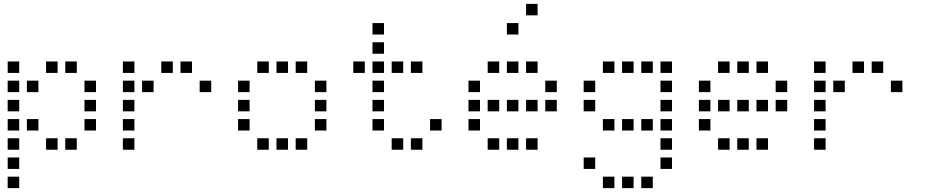

<svg xmlns="http://www.w3.org/2000/svg" viewBox="-20 -800 4840 1000"><path d="M21 -480Q20 -480 20 -480Q20 -480 20 -479V-421Q20 -420 20 -420Q20 -420 21 -420H79Q80 -420 80 -420Q80 -420 80 -421V-479Q80 -480 80 -480Q80 -480 79 -480ZM221 -480Q220 -480 220 -480Q220 -480 220 -479V-421Q220 -420 220 -420Q220 -420 221 -420H279Q280 -420 280 -420Q280 -420 280 -421V-479Q280 -480 280 -480Q280 -480 279 -480ZM321 -480Q320 -480 320 -480Q320 -480 320 -479V-421Q320 -420 320 -420Q320 -420 321 -420H379Q380 -420 380 -420Q380 -420 380 -421V-479Q380 -480 380 -480Q380 -480 379 -480ZM21 -380Q20 -380 20 -380Q20 -380 20 -379V-321Q20 -320 20 -320Q20 -320 21 -320H79Q80 -320 80 -320Q80 -320 80 -321V-379Q80 -380 80 -380Q80 -380 79 -380ZM121 -380Q120 -380 120 -380Q120 -380 120 -379V-321Q120 -320 120 -320Q120 -320 121 -320H179Q180 -320 180 -320Q180 -320 180 -321V-379Q180 -380 180 -380Q180 -380 179 -380ZM421 -380Q420 -380 420 -380Q420 -380 420 -379V-321Q420 -320 420 -320Q420 -320 421 -320H479Q480 -320 480 -320Q480 -320 480 -321V-379Q480 -380 480 -380Q480 -380 479 -380ZM21 -280Q20 -280 20 -280Q20 -280 20 -279V-221Q20 -220 20 -220Q20 -220 21 -220H79Q80 -220 80 -220Q80 -220 80 -221V-279Q80 -280 80 -280Q80 -280 79 -280ZM421 -280Q420 -280 420 -280Q420 -280 420 -279V-221Q420 -220 420 -220Q420 -220 421 -220H479Q480 -220 480 -220Q480 -220 480 -221V-279Q480 -280 480 -280Q480 -280 479 -280ZM21 -180Q20 -180 20 -180Q20 -180 20 -179V-121Q20 -120 20 -120Q20 -120 21 -120H79Q80 -120 80 -120Q80 -120 80 -121V-179Q80 -180 80 -180Q80 -180 79 -180ZM121 -180Q120 -180 120 -180Q120 -180 120 -179V-121Q120 -120 120 -120Q120 -120 121 -120H179Q180 -120 180 -120Q180 -120 180 -121V-179Q180 -180 180 -180Q180 -180 179 -180ZM421 -180Q420 -180 420 -180Q420 -180 420 -179V-121Q420 -120 420 -120Q420 -120 421 -120H479Q480 -120 480 -120Q480 -120 480 -121V-179Q480 -180 480 -180Q480 -180 479 -180ZM21 -80Q20 -80 20 -80Q20 -80 20 -79V-21Q20 -20 20 -20Q20 -20 21 -20H79Q80 -20 80 -20Q80 -20 80 -21V-79Q80 -80 80 -80Q80 -80 79 -80ZM221 -80Q220 -80 220 -80Q220 -80 220 -79V-21Q220 -20 220 -20Q220 -20 221 -20H279Q280 -20 280 -20Q280 -20 280 -21V-79Q280 -80 280 -80Q280 -80 279 -80ZM321 -80Q320 -80 320 -80Q320 -80 320 -79V-21Q320 -20 320 -20Q320 -20 321 -20H379Q380 -20 380 -20Q380 -20 380 -21V-79Q380 -80 380 -80Q380 -80 379 -80ZM21 20Q20 20 20 20Q20 20 20 21V79Q20 80 20 80Q20 80 21 80H79Q80 80 80 80Q80 80 80 79V21Q80 20 80 20Q80 20 79 20ZM21 120Q20 120 20 120Q20 120 20 121V179Q20 180 20 180Q20 180 21 180H79Q80 180 80 180Q80 180 80 179V121Q80 120 80 120Q80 120 79 120Z M621 -480Q620 -480 620 -480Q620 -480 620 -479V-421Q620 -420 620 -420Q620 -420 621 -420H679Q680 -420 680 -420Q680 -420 680 -421V-479Q680 -480 680 -480Q680 -480 679 -480ZM821 -480Q820 -480 820 -480Q820 -480 820 -479V-421Q820 -420 820 -420Q820 -420 821 -420H879Q880 -420 880 -420Q880 -420 880 -421V-479Q880 -480 880 -480Q880 -480 879 -480ZM921 -480Q920 -480 920 -480Q920 -480 920 -479V-421Q920 -420 920 -420Q920 -420 921 -420H979Q980 -420 980 -420Q980 -420 980 -421V-479Q980 -480 980 -480Q980 -480 979 -480ZM621 -380Q620 -380 620 -380Q620 -380 620 -379V-321Q620 -320 620 -320Q620 -320 621 -320H679Q680 -320 680 -320Q680 -320 680 -321V-379Q680 -380 680 -380Q680 -380 679 -380ZM721 -380Q720 -380 720 -380Q720 -380 720 -379V-321Q720 -320 720 -320Q720 -320 721 -320H779Q780 -320 780 -320Q780 -320 780 -321V-379Q780 -380 780 -380Q780 -380 779 -380ZM1021 -380Q1020 -380 1020 -380Q1020 -380 1020 -379V-321Q1020 -320 1020 -320Q1020 -320 1021 -320H1079Q1080 -320 1080 -320Q1080 -320 1080 -321V-379Q1080 -380 1080 -380Q1080 -380 1079 -380ZM621 -280Q620 -280 620 -280Q620 -280 620 -279V-221Q620 -220 620 -220Q620 -220 621 -220H679Q680 -220 680 -220Q680 -220 680 -221V-279Q680 -280 680 -280Q680 -280 679 -280ZM621 -180Q620 -180 620 -180Q620 -180 620 -179V-121Q620 -120 620 -120Q620 -120 621 -120H679Q680 -120 680 -120Q680 -120 680 -121V-179Q680 -180 680 -180Q680 -180 679 -180ZM621 -80Q620 -80 620 -80Q620 -80 620 -79V-21Q620 -20 620 -20Q620 -20 621 -20H679Q680 -20 680 -20Q680 -20 680 -21V-79Q680 -80 680 -80Q680 -80 679 -80Z M1321 -480Q1320 -480 1320 -480Q1320 -480 1320 -479V-421Q1320 -420 1320 -420Q1320 -420 1321 -420H1379Q1380 -420 1380 -420Q1380 -420 1380 -421V-479Q1380 -480 1380 -480Q1380 -480 1379 -480ZM1421 -480Q1420 -480 1420 -480Q1420 -480 1420 -479V-421Q1420 -420 1420 -420Q1420 -420 1421 -420H1479Q1480 -420 1480 -420Q1480 -420 1480 -421V-479Q1480 -480 1480 -480Q1480 -480 1479 -480ZM1521 -480Q1520 -480 1520 -480Q1520 -480 1520 -479V-421Q1520 -420 1520 -420Q1520 -420 1521 -420H1579Q1580 -420 1580 -420Q1580 -420 1580 -421V-479Q1580 -480 1580 -480Q1580 -480 1579 -480ZM1221 -380Q1220 -380 1220 -380Q1220 -380 1220 -379V-321Q1220 -320 1220 -320Q1220 -320 1221 -320H1279Q1280 -320 1280 -320Q1280 -320 1280 -321V-379Q1280 -380 1280 -380Q1280 -380 1279 -380ZM1621 -380Q1620 -380 1620 -380Q1620 -380 1620 -379V-321Q1620 -320 1620 -320Q1620 -320 1621 -320H1679Q1680 -320 1680 -320Q1680 -320 1680 -321V-379Q1680 -380 1680 -380Q1680 -380 1679 -380ZM1221 -280Q1220 -280 1220 -280Q1220 -280 1220 -279V-221Q1220 -220 1220 -220Q1220 -220 1221 -220H1279Q1280 -220 1280 -220Q1280 -220 1280 -221V-279Q1280 -280 1280 -280Q1280 -280 1279 -280ZM1621 -280Q1620 -280 1620 -280Q1620 -280 1620 -279V-221Q1620 -220 1620 -220Q1620 -220 1621 -220H1679Q1680 -220 1680 -220Q1680 -220 1680 -221V-279Q1680 -280 1680 -280Q1680 -280 1679 -280ZM1221 -180Q1220 -180 1220 -180Q1220 -180 1220 -179V-121Q1220 -120 1220 -120Q1220 -120 1221 -120H1279Q1280 -120 1280 -120Q1280 -120 1280 -121V-179Q1280 -180 1280 -180Q1280 -180 1279 -180ZM1621 -180Q1620 -180 1620 -180Q1620 -180 1620 -179V-121Q1620 -120 1620 -120Q1620 -120 1621 -120H1679Q1680 -120 1680 -120Q1680 -120 1680 -121V-179Q1680 -180 1680 -180Q1680 -180 1679 -180ZM1321 -80Q1320 -80 1320 -80Q1320 -80 1320 -79V-21Q1320 -20 1320 -20Q1320 -20 1321 -20H1379Q1380 -20 1380 -20Q1380 -20 1380 -21V-79Q1380 -80 1380 -80Q1380 -80 1379 -80ZM1421 -80Q1420 -80 1420 -80Q1420 -80 1420 -79V-21Q1420 -20 1420 -20Q1420 -20 1421 -20H1479Q1480 -20 1480 -20Q1480 -20 1480 -21V-79Q1480 -80 1480 -80Q1480 -80 1479 -80ZM1521 -80Q1520 -80 1520 -80Q1520 -80 1520 -79V-21Q1520 -20 1520 -20Q1520 -20 1521 -20H1579Q1580 -20 1580 -20Q1580 -20 1580 -21V-79Q1580 -80 1580 -80Q1580 -80 1579 -80Z M1921 -680Q1920 -680 1920 -680Q1920 -680 1920 -679V-621Q1920 -620 1920 -620Q1920 -620 1921 -620H1979Q1980 -620 1980 -620Q1980 -620 1980 -621V-679Q1980 -680 1980 -680Q1980 -680 1979 -680ZM1921 -580Q1920 -580 1920 -580Q1920 -580 1920 -579V-521Q1920 -520 1920 -520Q1920 -520 1921 -520H1979Q1980 -520 1980 -520Q1980 -520 1980 -521V-579Q1980 -580 1980 -580Q1980 -580 1979 -580ZM1821 -480Q1820 -480 1820 -480Q1820 -480 1820 -479V-421Q1820 -420 1820 -420Q1820 -420 1821 -420H1879Q1880 -420 1880 -420Q1880 -420 1880 -421V-479Q1880 -480 1880 -480Q1880 -480 1879 -480ZM1921 -480Q1920 -480 1920 -480Q1920 -480 1920 -479V-421Q1920 -420 1920 -420Q1920 -420 1921 -420H1979Q1980 -420 1980 -420Q1980 -420 1980 -421V-479Q1980 -480 1980 -480Q1980 -480 1979 -480ZM2021 -480Q2020 -480 2020 -480Q2020 -480 2020 -479V-421Q2020 -420 2020 -420Q2020 -420 2021 -420H2079Q2080 -420 2080 -420Q2080 -420 2080 -421V-479Q2080 -480 2080 -480Q2080 -480 2079 -480ZM2121 -480Q2120 -480 2120 -480Q2120 -480 2120 -479V-421Q2120 -420 2120 -420Q2120 -420 2121 -420H2179Q2180 -420 2180 -420Q2180 -420 2180 -421V-479Q2180 -480 2180 -480Q2180 -480 2179 -480ZM1921 -380Q1920 -380 1920 -380Q1920 -380 1920 -379V-321Q1920 -320 1920 -320Q1920 -320 1921 -320H1979Q1980 -320 1980 -320Q1980 -320 1980 -321V-379Q1980 -380 1980 -380Q1980 -380 1979 -380ZM1921 -280Q1920 -280 1920 -280Q1920 -280 1920 -279V-221Q1920 -220 1920 -220Q1920 -220 1921 -220H1979Q1980 -220 1980 -220Q1980 -220 1980 -221V-279Q1980 -280 1980 -280Q1980 -280 1979 -280ZM1921 -180Q1920 -180 1920 -180Q1920 -180 1920 -179V-121Q1920 -120 1920 -120Q1920 -120 1921 -120H1979Q1980 -120 1980 -120Q1980 -120 1980 -121V-179Q1980 -180 1980 -180Q1980 -180 1979 -180ZM2221 -180Q2220 -180 2220 -180Q2220 -180 2220 -179V-121Q2220 -120 2220 -120Q2220 -120 2221 -120H2279Q2280 -120 2280 -120Q2280 -120 2280 -121V-179Q2280 -180 2280 -180Q2280 -180 2279 -180ZM2021 -80Q2020 -80 2020 -80Q2020 -80 2020 -79V-21Q2020 -20 2020 -20Q2020 -20 2021 -20H2079Q2080 -20 2080 -20Q2080 -20 2080 -21V-79Q2080 -80 2080 -80Q2080 -80 2079 -80ZM2121 -80Q2120 -80 2120 -80Q2120 -80 2120 -79V-21Q2120 -20 2120 -20Q2120 -20 2121 -20H2179Q2180 -20 2180 -20Q2180 -20 2180 -21V-79Q2180 -80 2180 -80Q2180 -80 2179 -80Z M2721 -780Q2720 -780 2720 -780Q2720 -780 2720 -779V-721Q2720 -720 2720 -720Q2720 -720 2721 -720H2779Q2780 -720 2780 -720Q2780 -720 2780 -721V-779Q2780 -780 2780 -780Q2780 -780 2779 -780ZM2621 -680Q2620 -680 2620 -680Q2620 -680 2620 -679V-621Q2620 -620 2620 -620Q2620 -620 2621 -620H2679Q2680 -620 2680 -620Q2680 -620 2680 -621V-679Q2680 -680 2680 -680Q2680 -680 2679 -680ZM2521 -480Q2520 -480 2520 -480Q2520 -480 2520 -479V-421Q2520 -420 2520 -420Q2520 -420 2521 -420H2579Q2580 -420 2580 -420Q2580 -420 2580 -421V-479Q2580 -480 2580 -480Q2580 -480 2579 -480ZM2621 -480Q2620 -480 2620 -480Q2620 -480 2620 -479V-421Q2620 -420 2620 -420Q2620 -420 2621 -420H2679Q2680 -420 2680 -420Q2680 -420 2680 -421V-479Q2680 -480 2680 -480Q2680 -480 2679 -480ZM2721 -480Q2720 -480 2720 -480Q2720 -480 2720 -479V-421Q2720 -420 2720 -420Q2720 -420 2721 -420H2779Q2780 -420 2780 -420Q2780 -420 2780 -421V-479Q2780 -480 2780 -480Q2780 -480 2779 -480ZM2421 -380Q2420 -380 2420 -380Q2420 -380 2420 -379V-321Q2420 -320 2420 -320Q2420 -320 2421 -320H2479Q2480 -320 2480 -320Q2480 -320 2480 -321V-379Q2480 -380 2480 -380Q2480 -380 2479 -380ZM2821 -380Q2820 -380 2820 -380Q2820 -380 2820 -379V-321Q2820 -320 2820 -320Q2820 -320 2821 -320H2879Q2880 -320 2880 -320Q2880 -320 2880 -321V-379Q2880 -380 2880 -380Q2880 -380 2879 -380ZM2421 -280Q2420 -280 2420 -280Q2420 -280 2420 -279V-221Q2420 -220 2420 -220Q2420 -220 2421 -220H2479Q2480 -220 2480 -220Q2480 -220 2480 -221V-279Q2480 -280 2480 -280Q2480 -280 2479 -280ZM2521 -280Q2520 -280 2520 -280Q2520 -280 2520 -279V-221Q2520 -220 2520 -220Q2520 -220 2521 -220H2579Q2580 -220 2580 -220Q2580 -220 2580 -221V-279Q2580 -280 2580 -280Q2580 -280 2579 -280ZM2621 -280Q2620 -280 2620 -280Q2620 -280 2620 -279V-221Q2620 -220 2620 -220Q2620 -220 2621 -220H2679Q2680 -220 2680 -220Q2680 -220 2680 -221V-279Q2680 -280 2680 -280Q2680 -280 2679 -280ZM2721 -280Q2720 -280 2720 -280Q2720 -280 2720 -279V-221Q2720 -220 2720 -220Q2720 -220 2721 -220H2779Q2780 -220 2780 -220Q2780 -220 2780 -221V-279Q2780 -280 2780 -280Q2780 -280 2779 -280ZM2821 -280Q2820 -280 2820 -280Q2820 -280 2820 -279V-221Q2820 -220 2820 -220Q2820 -220 2821 -220H2879Q2880 -220 2880 -220Q2880 -220 2880 -221V-279Q2880 -280 2880 -280Q2880 -280 2879 -280ZM2421 -180Q2420 -180 2420 -180Q2420 -180 2420 -179V-121Q2420 -120 2420 -120Q2420 -120 2421 -120H2479Q2480 -120 2480 -120Q2480 -120 2480 -121V-179Q2480 -180 2480 -180Q2480 -180 2479 -180ZM2521 -80Q2520 -80 2520 -80Q2520 -80 2520 -79V-21Q2520 -20 2520 -20Q2520 -20 2521 -20H2579Q2580 -20 2580 -20Q2580 -20 2580 -21V-79Q2580 -80 2580 -80Q2580 -80 2579 -80ZM2621 -80Q2620 -80 2620 -80Q2620 -80 2620 -79V-21Q2620 -20 2620 -20Q2620 -20 2621 -20H2679Q2680 -20 2680 -20Q2680 -20 2680 -21V-79Q2680 -80 2680 -80Q2680 -80 2679 -80ZM2721 -80Q2720 -80 2720 -80Q2720 -80 2720 -79V-21Q2720 -20 2720 -20Q2720 -20 2721 -20H2779Q2780 -20 2780 -20Q2780 -20 2780 -21V-79Q2780 -80 2780 -80Q2780 -80 2779 -80Z M3121 -480Q3120 -480 3120 -480Q3120 -480 3120 -479V-421Q3120 -420 3120 -420Q3120 -420 3121 -420H3179Q3180 -420 3180 -420Q3180 -420 3180 -421V-479Q3180 -480 3180 -480Q3180 -480 3179 -480ZM3221 -480Q3220 -480 3220 -480Q3220 -480 3220 -479V-421Q3220 -420 3220 -420Q3220 -420 3221 -420H3279Q3280 -420 3280 -420Q3280 -420 3280 -421V-479Q3280 -480 3280 -480Q3280 -480 3279 -480ZM3321 -480Q3320 -480 3320 -480Q3320 -480 3320 -479V-421Q3320 -420 3320 -420Q3320 -420 3321 -420H3379Q3380 -420 3380 -420Q3380 -420 3380 -421V-479Q3380 -480 3380 -480Q3380 -480 3379 -480ZM3421 -480Q3420 -480 3420 -480Q3420 -480 3420 -479V-421Q3420 -420 3420 -420Q3420 -420 3421 -420H3479Q3480 -420 3480 -420Q3480 -420 3480 -421V-479Q3480 -480 3480 -480Q3480 -480 3479 -480ZM3021 -380Q3020 -380 3020 -380Q3020 -380 3020 -379V-321Q3020 -320 3020 -320Q3020 -320 3021 -320H3079Q3080 -320 3080 -320Q3080 -320 3080 -321V-379Q3080 -380 3080 -380Q3080 -380 3079 -380ZM3421 -380Q3420 -380 3420 -380Q3420 -380 3420 -379V-321Q3420 -320 3420 -320Q3420 -320 3421 -320H3479Q3480 -320 3480 -320Q3480 -320 3480 -321V-379Q3480 -380 3480 -380Q3480 -380 3479 -380ZM3021 -280Q3020 -280 3020 -280Q3020 -280 3020 -279V-221Q3020 -220 3020 -220Q3020 -220 3021 -220H3079Q3080 -220 3080 -220Q3080 -220 3080 -221V-279Q3080 -280 3080 -280Q3080 -280 3079 -280ZM3421 -280Q3420 -280 3420 -280Q3420 -280 3420 -279V-221Q3420 -220 3420 -220Q3420 -220 3421 -220H3479Q3480 -220 3480 -220Q3480 -220 3480 -221V-279Q3480 -280 3480 -280Q3480 -280 3479 -280ZM3121 -180Q3120 -180 3120 -180Q3120 -180 3120 -179V-121Q3120 -120 3120 -120Q3120 -120 3121 -120H3179Q3180 -120 3180 -120Q3180 -120 3180 -121V-179Q3180 -180 3180 -180Q3180 -180 3179 -180ZM3221 -180Q3220 -180 3220 -180Q3220 -180 3220 -179V-121Q3220 -120 3220 -120Q3220 -120 3221 -120H3279Q3280 -120 3280 -120Q3280 -120 3280 -121V-179Q3280 -180 3280 -180Q3280 -180 3279 -180ZM3321 -180Q3320 -180 3320 -180Q3320 -180 3320 -179V-121Q3320 -120 3320 -120Q3320 -120 3321 -120H3379Q3380 -120 3380 -120Q3380 -120 3380 -121V-179Q3380 -180 3380 -180Q3380 -180 3379 -180ZM3421 -180Q3420 -180 3420 -180Q3420 -180 3420 -179V-121Q3420 -120 3420 -120Q3420 -120 3421 -120H3479Q3480 -120 3480 -120Q3480 -120 3480 -121V-179Q3480 -180 3480 -180Q3480 -180 3479 -180ZM3421 -80Q3420 -80 3420 -80Q3420 -80 3420 -79V-21Q3420 -20 3420 -20Q3420 -20 3421 -20H3479Q3480 -20 3480 -20Q3480 -20 3480 -21V-79Q3480 -80 3480 -80Q3480 -80 3479 -80ZM3021 20Q3020 20 3020 20Q3020 20 3020 21V79Q3020 80 3020 80Q3020 80 3021 80H3079Q3080 80 3080 80Q3080 80 3080 79V21Q3080 20 3080 20Q3080 20 3079 20ZM3421 20Q3420 20 3420 20Q3420 20 3420 21V79Q3420 80 3420 80Q3420 80 3421 80H3479Q3480 80 3480 80Q3480 80 3480 79V21Q3480 20 3480 20Q3480 20 3479 20ZM3121 120Q3120 120 3120 120Q3120 120 3120 121V179Q3120 180 3120 180Q3120 180 3121 180H3179Q3180 180 3180 180Q3180 180 3180 179V121Q3180 120 3180 120Q3180 120 3179 120ZM3221 120Q3220 120 3220 120Q3220 120 3220 121V179Q3220 180 3220 180Q3220 180 3221 180H3279Q3280 180 3280 180Q3280 180 3280 179V121Q3280 120 3280 120Q3280 120 3279 120ZM3321 120Q3320 120 3320 120Q3320 120 3320 121V179Q3320 180 3320 180Q3320 180 3321 180H3379Q3380 180 3380 180Q3380 180 3380 179V121Q3380 120 3380 120Q3380 120 3379 120Z M3721 -480Q3720 -480 3720 -480Q3720 -480 3720 -479V-421Q3720 -420 3720 -420Q3720 -420 3721 -420H3779Q3780 -420 3780 -420Q3780 -420 3780 -421V-479Q3780 -480 3780 -480Q3780 -480 3779 -480ZM3821 -480Q3820 -480 3820 -480Q3820 -480 3820 -479V-421Q3820 -420 3820 -420Q3820 -420 3821 -420H3879Q3880 -420 3880 -420Q3880 -420 3880 -421V-479Q3880 -480 3880 -480Q3880 -480 3879 -480ZM3921 -480Q3920 -480 3920 -480Q3920 -480 3920 -479V-421Q3920 -420 3920 -420Q3920 -420 3921 -420H3979Q3980 -420 3980 -420Q3980 -420 3980 -421V-479Q3980 -480 3980 -480Q3980 -480 3979 -480ZM3621 -380Q3620 -380 3620 -380Q3620 -380 3620 -379V-321Q3620 -320 3620 -320Q3620 -320 3621 -320H3679Q3680 -320 3680 -320Q3680 -320 3680 -321V-379Q3680 -380 3680 -380Q3680 -380 3679 -380ZM4021 -380Q4020 -380 4020 -380Q4020 -380 4020 -379V-321Q4020 -320 4020 -320Q4020 -320 4021 -320H4079Q4080 -320 4080 -320Q4080 -320 4080 -321V-379Q4080 -380 4080 -380Q4080 -380 4079 -380ZM3621 -280Q3620 -280 3620 -280Q3620 -280 3620 -279V-221Q3620 -220 3620 -220Q3620 -220 3621 -220H3679Q3680 -220 3680 -220Q3680 -220 3680 -221V-279Q3680 -280 3680 -280Q3680 -280 3679 -280ZM3721 -280Q3720 -280 3720 -280Q3720 -280 3720 -279V-221Q3720 -220 3720 -220Q3720 -220 3721 -220H3779Q3780 -220 3780 -220Q3780 -220 3780 -221V-279Q3780 -280 3780 -280Q3780 -280 3779 -280ZM3821 -280Q3820 -280 3820 -280Q3820 -280 3820 -279V-221Q3820 -220 3820 -220Q3820 -220 3821 -220H3879Q3880 -220 3880 -220Q3880 -220 3880 -221V-279Q3880 -280 3880 -280Q3880 -280 3879 -280ZM3921 -280Q3920 -280 3920 -280Q3920 -280 3920 -279V-221Q3920 -220 3920 -220Q3920 -220 3921 -220H3979Q3980 -220 3980 -220Q3980 -220 3980 -221V-279Q3980 -280 3980 -280Q3980 -280 3979 -280ZM4021 -280Q4020 -280 4020 -280Q4020 -280 4020 -279V-221Q4020 -220 4020 -220Q4020 -220 4021 -220H4079Q4080 -220 4080 -220Q4080 -220 4080 -221V-279Q4080 -280 4080 -280Q4080 -280 4079 -280ZM3621 -180Q3620 -180 3620 -180Q3620 -180 3620 -179V-121Q3620 -120 3620 -120Q3620 -120 3621 -120H3679Q3680 -120 3680 -120Q3680 -120 3680 -121V-179Q3680 -180 3680 -180Q3680 -180 3679 -180ZM3721 -80Q3720 -80 3720 -80Q3720 -80 3720 -79V-21Q3720 -20 3720 -20Q3720 -20 3721 -20H3779Q3780 -20 3780 -20Q3780 -20 3780 -21V-79Q3780 -80 3780 -80Q3780 -80 3779 -80ZM3821 -80Q3820 -80 3820 -80Q3820 -80 3820 -79V-21Q3820 -20 3820 -20Q3820 -20 3821 -20H3879Q3880 -20 3880 -20Q3880 -20 3880 -21V-79Q3880 -80 3880 -80Q3880 -80 3879 -80ZM3921 -80Q3920 -80 3920 -80Q3920 -80 3920 -79V-21Q3920 -20 3920 -20Q3920 -20 3921 -20H3979Q3980 -20 3980 -20Q3980 -20 3980 -21V-79Q3980 -80 3980 -80Q3980 -80 3979 -80Z M4221 -480Q4220 -480 4220 -480Q4220 -480 4220 -479V-421Q4220 -420 4220 -420Q4220 -420 4221 -420H4279Q4280 -420 4280 -420Q4280 -420 4280 -421V-479Q4280 -480 4280 -480Q4280 -480 4279 -480ZM4421 -480Q4420 -480 4420 -480Q4420 -480 4420 -479V-421Q4420 -420 4420 -420Q4420 -420 4421 -420H4479Q4480 -420 4480 -420Q4480 -420 4480 -421V-479Q4480 -480 4480 -480Q4480 -480 4479 -480ZM4521 -480Q4520 -480 4520 -480Q4520 -480 4520 -479V-421Q4520 -420 4520 -420Q4520 -420 4521 -420H4579Q4580 -420 4580 -420Q4580 -420 4580 -421V-479Q4580 -480 4580 -480Q4580 -480 4579 -480ZM4221 -380Q4220 -380 4220 -380Q4220 -380 4220 -379V-321Q4220 -320 4220 -320Q4220 -320 4221 -320H4279Q4280 -320 4280 -320Q4280 -320 4280 -321V-379Q4280 -380 4280 -380Q4280 -380 4279 -380ZM4321 -380Q4320 -380 4320 -380Q4320 -380 4320 -379V-321Q4320 -320 4320 -320Q4320 -320 4321 -320H4379Q4380 -320 4380 -320Q4380 -320 4380 -321V-379Q4380 -380 4380 -380Q4380 -380 4379 -380ZM4621 -380Q4620 -380 4620 -380Q4620 -380 4620 -379V-321Q4620 -320 4620 -320Q4620 -320 4621 -320H4679Q4680 -320 4680 -320Q4680 -320 4680 -321V-379Q4680 -380 4680 -380Q4680 -380 4679 -380ZM4221 -280Q4220 -280 4220 -280Q4220 -280 4220 -279V-221Q4220 -220 4220 -220Q4220 -220 4221 -220H4279Q4280 -220 4280 -220Q4280 -220 4280 -221V-279Q4280 -280 4280 -280Q4280 -280 4279 -280ZM4221 -180Q4220 -180 4220 -180Q4220 -180 4220 -179V-121Q4220 -120 4220 -120Q4220 -120 4221 -120H4279Q4280 -120 4280 -120Q4280 -120 4280 -121V-179Q4280 -180 4280 -180Q4280 -180 4279 -180ZM4221 -80Q4220 -80 4220 -80Q4220 -80 4220 -79V-21Q4220 -20 4220 -20Q4220 -20 4221 -20H4279Q4280 -20 4280 -20Q4280 -20 4280 -21V-79Q4280 -80 4280 -80Q4280 -80 4279 -80Z"/></svg>

Font: Doto Medium
Style: Regular
Weight: 500
Monospace: yes
Version: Version 1.000